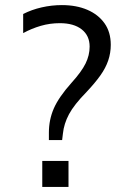

<svg xmlns="http://www.w3.org/2000/svg" viewBox="-20 -734 488 754"><path d="M172 -184V-213Q172 -264 191.5 -308.5Q211 -353 261 -409Q300 -452 316 -484.5Q332 -517 332 -551Q332 -594 301 -618.5Q270 -643 215 -643Q176 -643 140 -632.5Q104 -622 71 -604V-679Q104 -696 143.5 -705Q183 -714 223 -714Q280 -714 323 -695.5Q366 -677 390.5 -642.5Q415 -608 415 -558Q415 -526 405 -496.5Q395 -467 374 -437.5Q353 -408 320 -373Q271 -323 251 -285.5Q231 -248 227 -209L224 -184ZM146 0V-102H249V0Z"/></svg>

Font: Mulish ExtraLight
Style: Regular
Weight: 400
Version: Version 3.603